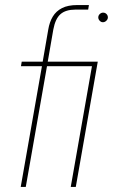

<svg xmlns="http://www.w3.org/2000/svg" viewBox="-20 -740 447 760"><path d="M62 0 146 -478H63L66 -496H149L171 -623Q176 -653 189 -674.5Q202 -696 225.5 -708Q249 -720 286 -720H332L329 -702H279Q240 -702 219.5 -684Q199 -666 191 -623L169 -496H367L280 0H260L344 -478H166L82 0ZM387 -652Q380 -652 374.5 -658Q369 -664 369 -671Q369 -679 375 -684.5Q381 -690 388 -690Q396 -690 401.5 -684.5Q407 -679 407 -671Q407 -664 401 -658Q395 -652 387 -652Z"/></svg>

Font: DM Sans 24pt Thin
Style: Italic
Weight: 250
Italic angle: -10°
Designer: Colophon Foundry, Jonny Pinhorn
Foundry: Colophon Foundry
Version: Version 4.004;gftools[0.9.30]